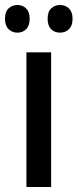

<svg xmlns="http://www.w3.org/2000/svg" viewBox="-37 -750 311 770"><path d="M168 0H69V-540H168ZM-17 -675Q-17 -703 -2.5 -716.5Q12 -730 33 -730Q54 -730 68 -716Q82 -702 82 -675Q82 -647 68 -633Q54 -619 33 -619Q12 -619 -2.5 -633Q-17 -647 -17 -675ZM154 -675Q154 -703 168.5 -716.5Q183 -730 204 -730Q225 -730 239.5 -716Q254 -702 254 -675Q254 -647 239.5 -633Q225 -619 204 -619Q182 -619 168 -633Q154 -647 154 -675Z"/></svg>

Font: Noto Sans Gurmukhi Condensed Medium
Style: Regular
Weight: 500
Width: 3
Designer: Jelle Bosma - Monotype Design Team
Foundry: Monotype Imaging Inc.
Version: Version 2.004; ttfautohint (v1.8.4.7-5d5b)